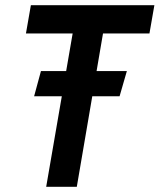

<svg xmlns="http://www.w3.org/2000/svg" viewBox="-20 -720 615 740"><path d="M111.5 -349 137.8 -446H468.9L440.9 -349ZM80 -591 99 -700H575L556 -591H377L276 0H158L260 -591Z"/></svg>

Font: Jost* Medium
Style: Italic
Weight: 500
Italic angle: -10°
Version: Version 3.7